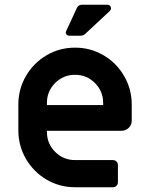

<svg xmlns="http://www.w3.org/2000/svg" viewBox="-20 -786 625 806"><path d="M57 -239V-347Q57 -412 89 -467Q121 -522 175.5 -554Q230 -586 295 -586Q360 -586 414.5 -554Q469 -522 501 -467Q533 -412 533 -347V-280Q533 -262 520.5 -249.5Q508 -237 490 -237H177V-232Q177 -183 211.5 -148.5Q246 -114 295 -114H454Q463 -114 469 -108Q475 -102 475 -93V-21Q475 -12 469 -6Q463 0 454 0H295Q230 0 175.5 -32Q121 -64 89 -119Q57 -174 57 -239ZM413 -345V-354Q413 -403 378.5 -437.5Q344 -472 295 -472Q246 -472 211.5 -437.5Q177 -403 177 -354V-345ZM258 -656 303 -753Q305 -759 311 -762.5Q317 -766 323 -766H431Q438 -766 442 -761.5Q446 -757 446 -751Q446 -745 441 -740L338 -644Q330 -636 317 -636H271Q263 -636 258.5 -642Q254 -648 258 -656Z"/></svg>

Font: Miriam Libre
Style: Bold
Weight: 700
Designer: Michal Sahar
Foundry: Hagilda
Version: Version 1.001